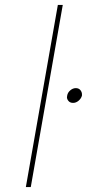

<svg xmlns="http://www.w3.org/2000/svg" viewBox="-20 -760 353 780"><path d="M215 -740H235L105 0H85ZM277 -342Q265 -342 258.5 -349.5Q252 -357 252 -365Q252 -369 253 -372Q255 -384 265.5 -393Q276 -402 288 -402Q300 -402 306.5 -394Q313 -386 313 -377Q313 -375 313 -372Q310 -360 299.5 -351Q289 -342 277 -342Z"/></svg>

Font: Fz Poppins Thin
Style: Italic
Weight: 100
Italic angle: -10°
Designer: Ninad Kale (Devanagari), Jonny Pinhorn (Latin)
Foundry: Indian Type Foundry
Version: Vit hóa bi Vntype.Com & FontZin.Com